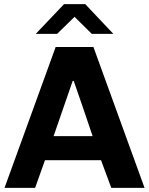

<svg xmlns="http://www.w3.org/2000/svg" viewBox="-20 -915 726 935"><path d="M292 -895 154 -750H258L343 -833L427 -750H532C486 -798 440 -847 395 -895ZM472 -135 522 0H684L435 -686H251L2 0H151L199 -135ZM334 -521H339C370 -432 401 -342 431 -252H241Z"/></svg>

Font: Chivo
Style: Bold
Weight: 700
Designer: Hector Gatti
Foundry: Omnibus-Type
Version: Version 1.003;PS 001.003;hotconv 1.0.70;makeotf.lib2.5.58329